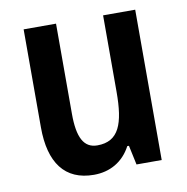

<svg xmlns="http://www.w3.org/2000/svg" viewBox="-67 -608 664 683"><g transform="rotate(-10 265.0 -266.5)"><path d="M465 -543H349V-267C349 -152 327 -91 249 -91C200 -91 179 -132 179 -217V-543H62V-189C62 -61 114 10 219 10C277 10 325 -17 353 -70H359L374 0H465Z"/></g></svg>

Font: Noto Sans Lao UI Cond SemBd
Style: Regular
Weight: 600
Width: 3
Designer: Monotype Design Team
Foundry: Monotype Imaging Inc.
Version: Version 2.000